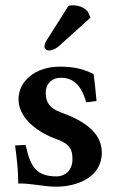

<svg xmlns="http://www.w3.org/2000/svg" viewBox="-20 -696 441 726"><path d="M37 -146C44 -94 49 -50 49 -2C76 -3 101 1 126 4C148 7 169 10 192 10C269 10 365 -24 365 -119C365 -197 294 -241 208 -272C167 -287 153 -310 153 -345C153 -385 182 -402 209 -402C254 -402 286 -379 306 -309L345 -314C342 -350 338 -386 334 -416C295 -435 261 -444 206 -444C115 -444 50 -390 50 -321C50 -241 138 -190 188 -172C243 -153 254 -133 254 -94C254 -48 222 -29 195 -29C120 -29 95 -62 77 -148ZM239 -674 156 -543C150 -534 148 -525 148 -519C148 -513 156 -505 164 -505C174 -505 188 -509 202 -521L322 -629L312 -652C304 -662 285 -676 255 -676C250 -676 242 -675 239 -674Z"/></svg>

Font: Libertinus Serif Semibold
Style: Regular
Weight: 600
Designer: Philipp H. Poll, Khaled Hosny
Foundry: Caleb Maclennan
Version: Version 7.050;RELEASE